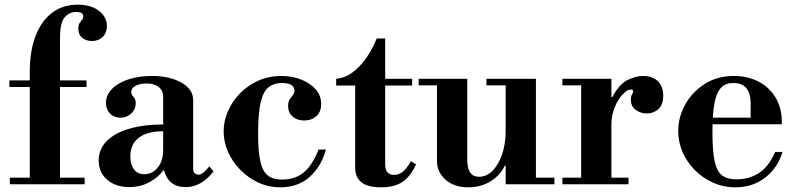

<svg xmlns="http://www.w3.org/2000/svg" viewBox="-20 -786 3395 819"><path d="M107 0V-479Q107 -568 131.5 -632Q156 -696 201.5 -731Q247 -766 311 -766Q369 -766 402.5 -739.5Q436 -713 436 -675Q436 -646 418 -628.5Q400 -611 372 -611Q348 -611 331 -624.5Q314 -638 314 -664Q314 -679 319.5 -687.5Q325 -696 330 -702Q335 -708 335 -717Q335 -735 305 -735Q275 -735 255.5 -711.5Q236 -688 236 -625V0ZM22 0V-28H341V0ZM20 -415V-443H349V-415Z M531 12Q474 12 437.5 -19Q401 -50 401 -101Q401 -149 434.5 -183.5Q468 -218 530 -236.5Q592 -255 676 -255V-374Q676 -400 656.5 -415Q637 -430 605 -430Q577 -430 558.5 -420Q540 -410 540 -394Q540 -382 549.5 -373Q559 -364 559 -344Q559 -320 540 -302Q521 -284 494 -284Q466 -284 449 -302Q432 -320 432 -347Q432 -380 457 -406Q482 -432 526.5 -447Q571 -462 627 -462Q704 -462 754 -433.5Q804 -405 804 -359V-64Q804 -54 810.5 -47.5Q817 -41 827 -41Q835 -41 845.5 -48.5Q856 -56 873 -76L891 -55Q839 12 773 12Q734 12 711 -7Q688 -26 680 -59H676Q657 -31 618.5 -9.5Q580 12 531 12ZM596 -43Q630 -43 653 -71.5Q676 -100 676 -146V-226Q608 -226 572 -198.5Q536 -171 536 -118Q536 -84 551.5 -63.5Q567 -43 596 -43Z M1176 13Q1126 13 1082.5 -7Q1039 -27 1005.5 -61Q972 -95 953 -137.5Q934 -180 934 -226Q934 -270 952.5 -312Q971 -354 1004 -388Q1037 -422 1082 -442Q1127 -462 1180 -462Q1226 -462 1265 -446.5Q1304 -431 1327 -404.5Q1350 -378 1350 -342Q1350 -309 1329.5 -290.5Q1309 -272 1277 -272Q1248 -272 1228.5 -288.5Q1209 -305 1209 -334Q1209 -353 1216 -363Q1223 -373 1229.5 -380.5Q1236 -388 1236 -400Q1236 -416 1222 -424Q1208 -432 1182 -432Q1150 -432 1127 -415Q1104 -398 1092.5 -351.5Q1081 -305 1081 -215Q1081 -138 1091 -95.5Q1101 -53 1123.5 -36.5Q1146 -20 1183 -20Q1238 -20 1275 -50Q1312 -80 1339 -148H1370Q1351 -76 1301 -31.5Q1251 13 1176 13Z M1606 13Q1548 13 1521.5 -8.5Q1495 -30 1495 -71V-421H1414V-450Q1451 -453 1483.5 -477Q1516 -501 1542.5 -539Q1569 -577 1587 -622H1623V-450H1738V-421H1623V-85Q1623 -40 1661 -40Q1681 -40 1697.5 -53Q1714 -66 1733 -98L1755 -85Q1729 -30 1694.5 -8.5Q1660 13 1606 13Z M1977 13Q1917 13 1880.5 -19.5Q1844 -52 1844 -98V-435H1973V-107Q1973 -68 1985.5 -50Q1998 -32 2023 -32Q2056 -32 2081.5 -58Q2107 -84 2122 -128.5Q2137 -173 2137 -229L2157 -79H2133Q2114 -38 2072.5 -12.5Q2031 13 1977 13ZM2137 0V-28H2345V0ZM1766 -422V-450H1973V-422ZM2137 -15V-435H2266V-15ZM2055 -422V-450H2266V-422Z M2379 0V-28H2459V-422H2379V-450H2588V-372H2592Q2622 -428 2657.5 -445Q2693 -462 2722 -462Q2763 -462 2786 -440Q2809 -418 2809 -378Q2809 -339 2788.5 -320.5Q2768 -302 2739 -302Q2713 -302 2692 -317Q2671 -332 2671 -361Q2671 -376 2676 -383.5Q2681 -391 2681 -396Q2681 -399 2679 -401.5Q2677 -404 2670 -404Q2655 -404 2635.5 -383Q2616 -362 2602 -328Q2588 -294 2588 -253V-28H2661V0Z M3117 13Q3066 13 3021.5 -7Q2977 -27 2943.5 -61Q2910 -95 2891.5 -137.5Q2873 -180 2873 -227Q2873 -286 2902.5 -339.5Q2932 -393 2985.5 -427.5Q3039 -462 3111 -462Q3169 -462 3215.5 -438Q3262 -414 3288.5 -369.5Q3315 -325 3315 -265V-256H2975V-284H3182V-344Q3182 -432 3108 -432Q3076 -432 3056.5 -412.5Q3037 -393 3028 -347.5Q3019 -302 3019 -223Q3019 -142 3028.5 -98Q3038 -54 3060.5 -37.5Q3083 -21 3121 -21Q3174 -21 3216 -47Q3258 -73 3287 -138H3318Q3297 -69 3243.5 -28Q3190 13 3117 13Z"/></svg>

Font: Libre Bodoni SemiBold
Style: Regular
Weight: 600
Designer: Pablo Impallari, Rodrigo Fuenzalida
Foundry: Impallari Type
Version: Version 2.005;gftools[0.9.23]